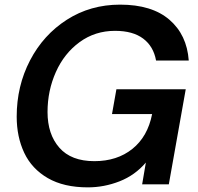

<svg xmlns="http://www.w3.org/2000/svg" viewBox="-20 -795 855 828"><path d="M52 -292Q52 -424 109.5 -534.5Q167 -645 268.5 -710Q370 -775 498 -775Q635 -775 710.5 -710Q786 -645 794 -534H653Q642 -595 597.5 -628.5Q553 -662 476 -662Q390 -662 323.5 -613.5Q257 -565 221 -484.5Q185 -404 185 -312Q185 -216 236 -158Q287 -100 387 -100Q485 -100 551 -153Q617 -206 636 -303H463L482 -410H781L708 0H593L609 -94Q562 -39 495.5 -13Q429 13 359 13Q255 13 186 -27Q117 -67 84.5 -136Q52 -205 52 -292Z"/></svg>

Font: Open Sauce One SemiBold Italic
Style: Regular
Weight: 600
Italic angle: -10°
Designer: Alfredo Marco Pradil
Foundry: Creative Sauce Fz LLC
Version: Version 1.477